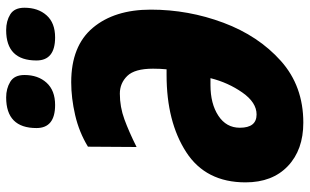

<svg xmlns="http://www.w3.org/2000/svg" viewBox="-206 -764 981 608"><g transform="rotate(-90 284.0 -460.5)"><path d="M350 -873Q350 -905 328.5 -918Q307 -931 279 -931Q182 -931 182 -835Q182 -776 255 -776Q301 -776 325.5 -803Q350 -830 350 -873ZM563 -873Q563 -905 542 -918Q521 -931 492 -931Q396 -931 396 -835Q396 -776 469 -776Q515 -776 539 -803Q563 -830 563 -873ZM557 -473Q557 -588 499.5 -656.5Q442 -725 327 -725Q277 -725 223 -712.5Q169 -700 123 -672L122 -518Q170 -542 209.5 -556.5Q249 -571 291 -571Q324 -571 347 -547.5Q370 -524 370 -466Q370 -443 368 -423H350Q202 -423 106 -361Q10 -299 10 -173Q10 -88 61.5 -39Q113 10 199 10Q315 10 394.5 -61Q474 -132 515.5 -243Q557 -354 557 -473ZM183 -191Q183 -234 221 -259Q259 -284 318 -284H340Q326 -228 294.5 -183Q263 -138 225 -138Q183 -138 183 -191Z"/></g></svg>

Font: Noto Sans Display SemiCondensed Black
Style: Italic
Weight: 900
Width: 4
Designer: Monotype Design team
Foundry: Monotype Imaging Inc.
Version: 1.000